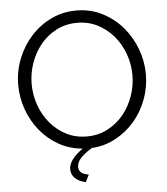

<svg xmlns="http://www.w3.org/2000/svg" viewBox="-59 -768 869 998"><g transform="rotate(-5 375.5 -268.5)"><path d="M348 178Q311 170 292 150.5Q273 131 273 105Q273 80 291 55Q309 30 347 3Q278 -3 222 -35Q166 -67 126 -116.5Q86 -166 64 -228Q42 -290 42 -355Q42 -426 67.5 -491Q93 -556 138 -606Q183 -656 244 -685.5Q305 -715 376 -715Q450 -715 511.5 -683.5Q573 -652 616.5 -601Q660 -550 684 -485.5Q708 -421 708 -354Q708 -286 684.5 -223Q661 -160 619 -111Q577 -62 519.5 -31Q462 0 395 4Q351 31 333 52.5Q315 74 315 96Q315 133 367 140ZM112 -355Q112 -297 131 -243.5Q150 -190 185 -148.5Q220 -107 268 -82.5Q316 -58 375 -58Q435 -58 484 -84Q533 -110 567 -152Q601 -194 619.5 -247Q638 -300 638 -355Q638 -413 618.5 -466.5Q599 -520 564 -561Q529 -602 481 -626.5Q433 -651 375 -651Q315 -651 266 -625.5Q217 -600 183 -558Q149 -516 130.5 -463Q112 -410 112 -355Z"/></g></svg>

Font: IngvarSans
Style: Regular
Weight: 400
Version: Version 1.000